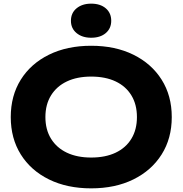

<svg xmlns="http://www.w3.org/2000/svg" viewBox="-20 -1017 1001 1053"><path d="M480 16Q348 16 248.5 -33Q149 -82 94 -170Q39 -258 39 -375Q39 -492 94 -580Q149 -668 248.5 -717Q348 -766 480 -766Q612 -766 711.5 -717Q811 -668 866.5 -580Q922 -492 922 -375Q922 -258 866.5 -170Q811 -82 711.5 -33Q612 16 480 16ZM480 -153Q558 -153 614 -179.5Q670 -206 700.5 -256Q731 -306 731 -375Q731 -444 700.5 -494Q670 -544 614 -570.5Q558 -597 480 -597Q403 -597 347 -570.5Q291 -544 260 -494Q229 -444 229 -375Q229 -306 260 -256Q291 -206 347 -179.5Q403 -153 480 -153ZM480 -810Q431 -810 400 -835.5Q369 -861 369 -903Q369 -946 400 -971.5Q431 -997 480 -997Q530 -997 560 -971.5Q590 -946 590 -903Q590 -861 560 -835.5Q530 -810 480 -810Z"/></svg>

Font: Unbounded SemiBold
Style: Regular
Weight: 600
Designer: Luke Prowse, Jean-Baptiste Morizot, Fátima Lázaro, Florian Runge
Foundry: NaN
Version: Version 1.700